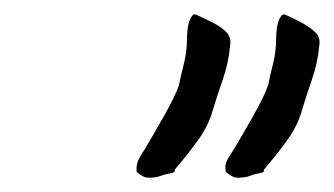

<svg xmlns="http://www.w3.org/2000/svg" viewBox="-20 -683 464 267"><path d="M199 -437Q187 -435 182 -436.5Q177 -438 170 -444Q169 -453 172.5 -460.5Q176 -468 181 -475Q193 -495 208.5 -522.5Q224 -550 229 -565Q231 -576 235.5 -593.5Q240 -611 240 -630Q240 -635 241 -643.5Q242 -652 245.5 -658.5Q249 -665 254 -662Q263 -658 275 -652Q287 -646 294.5 -638.5Q302 -631 300 -620Q298 -596 290 -573Q282 -550 276 -530Q270 -508 255 -487.5Q240 -467 223 -447Q224 -443 217 -442Q210 -441 199 -437ZM323 -437Q311 -435 306 -436.5Q301 -438 294 -444Q292 -453 296 -460.5Q300 -468 305 -475Q317 -495 332.5 -522.5Q348 -550 353 -565Q355 -576 359.5 -593.5Q364 -611 364 -630Q364 -635 365 -643.5Q366 -652 369.5 -658.5Q373 -665 378 -662Q387 -658 398.5 -652Q410 -646 418 -638.5Q426 -631 424 -620Q422 -596 414 -573Q406 -550 400 -530Q394 -508 379 -487.5Q364 -467 347 -447Q348 -443 341 -442Q334 -441 323 -437Z"/></svg>

Font: Caveat Medium
Style: Regular
Weight: 500
Designer: Pablo Impallari
Foundry: Pablo Impallari
Version: Version 2.000